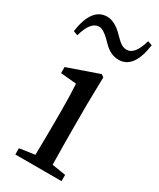

<svg xmlns="http://www.w3.org/2000/svg" viewBox="-212 -844 750 907"><g transform="rotate(30 163.0 -390.5)"><path d="M39 0V-34L122 -46Q124 -158 124 -230V-288Q124 -372 120 -433L34 -441V-474L203 -533L217 -523L214 -377V-230Q214 -158 216 -46L291 -34V0ZM237 -631Q194 -631 157 -668Q151 -674 139 -686Q104 -721 81 -721Q35 -721 11 -634L-13 -643Q7 -781 90 -781Q129 -781 170 -742Q175 -738 184 -728Q203 -709 213 -702Q230 -691 246 -691Q291 -691 315 -777L339 -769Q320 -631 237 -631Z"/></g></svg>

Font: GenRyuMin TW M
Style: Regular
Weight: 500
Version: Version 1.501;PS 1;hotconv 16.6.51;makeotf.lib2.5.65220